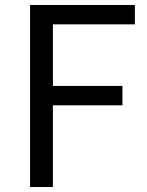

<svg xmlns="http://www.w3.org/2000/svg" viewBox="-20 -753 592 773"><path d="M101 0V-733H523V-655H193V-407H473V-329H193V0Z"/></svg>

Font: Source Han Sans
Style: Regular
Weight: 400
Designer: Ryoko NISHIZUKA Ë•øÂ°öÊ∂ºÂ≠ê (kana, bopomofo & ideographs); Paul D. Hunt (Latin, Greek & Cyrillic); Sandoll Communicatio
Foundry: Adobe
Version: Version 2.004;hotconv 1.0.118;makeotfexe 2.5.65603